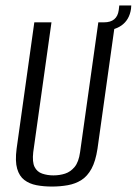

<svg xmlns="http://www.w3.org/2000/svg" viewBox="-20 -673 502 705"><path d="M171 12Q140 12 114 7Q88 2 69.5 -12Q51 -26 43 -53.5Q35 -81 41 -127L106 -591H169L102 -114Q98 -78 107 -60Q116 -42 135 -35.5Q154 -29 176 -29Q199 -29 219 -35.5Q239 -42 254 -60Q269 -78 274 -114L341 -591H403L338 -127Q331 -81 316 -53.5Q301 -26 279 -12Q257 2 229 7Q201 12 171 12ZM348 -560 349 -591H362Q410 -591 416 -636L418 -653H462L461 -640Q455 -600 426 -579.5Q397 -559 348 -560Z"/></svg>

Font: Alumni Sans
Style: Italic
Weight: 400
Italic angle: -8°
Version: Version 1.016